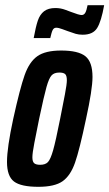

<svg xmlns="http://www.w3.org/2000/svg" viewBox="-20 -713 422 741"><path d="M7 -88Q7 -143 31 -254Q57 -372 75 -423Q93 -474 124 -496Q155 -518 216 -518Q282 -518 309.5 -496Q337 -474 337 -416Q337 -368 312 -254Q287 -135 269.5 -85Q252 -35 221.5 -13.5Q191 8 128 8Q61 8 34 -12.5Q7 -33 7 -88ZM212 -254Q223 -309 230.5 -348.5Q238 -388 238 -403Q238 -421 231.5 -427Q225 -433 209 -433Q189 -433 179 -422Q169 -411 159.5 -377.5Q150 -344 131 -254Q120 -200 112.5 -161Q105 -122 105 -106Q105 -89 112 -83Q119 -77 135 -77Q155 -77 165 -87.5Q175 -98 185 -133Q195 -168 212 -254ZM194 -682Q214 -682 232.5 -675Q251 -668 254 -667Q285 -655 295 -655Q304 -655 309 -663.5Q314 -672 318 -693H382Q371 -631 355 -605Q339 -579 299 -579Q284 -579 272 -582.5Q260 -586 241 -593Q235 -595 220.5 -600.5Q206 -606 197 -606Q188 -606 183.5 -597.5Q179 -589 174 -566H110Q118 -610 126 -633.5Q134 -657 150 -669.5Q166 -682 194 -682Z"/></svg>

Font: Saira Ultra Condensed
Style: Bold Italic
Weight: 700
Width: 1
Italic angle: -12°
Designer: Hector Gatti with collaboration of the Omnibus-Type team
Foundry: Omnibus-Type
Version: Version 1.001; ttfautohint (v1.8)